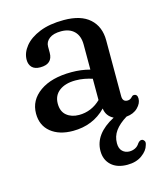

<svg xmlns="http://www.w3.org/2000/svg" viewBox="-103 -541 707 831"><g transform="rotate(-15 250.0 -125.0)"><path d="M40 -102.5Q40 -162.5 92.2 -199.5Q144.5 -236.5 234 -236.5Q277.5 -236.5 316.5 -226V-338Q316.5 -377 295.2 -398Q274 -419 236.5 -419Q202 -419 183.8 -405Q165.5 -391 165.5 -370V-342Q165.5 -291.5 110 -291.5Q85.5 -291.5 73.2 -304.2Q61 -317 61 -338Q61 -369.5 84.2 -398.2Q107.5 -427 152 -445Q196.5 -463 260.5 -463Q337 -463 376.2 -427.5Q415.5 -392 415.5 -330.5V-80.5Q415.5 -55 437.5 -55Q449 -55 457 -63.5Q459.5 -66.5 462.5 -68.8Q465.5 -71 469.5 -71Q485.5 -71 485.5 -51Q485.5 -30 466.5 -11Q447.5 8 415 11Q380 32.5 362.5 56.8Q345 81 345 112Q345 136 357.8 148Q370.5 160 389 160Q402.5 160 414.5 154.2Q426.5 148.5 434.5 135.5Q444 123.5 454 125.5Q460 127 464 133.5Q468 140 463.5 152Q457.5 175.5 431.2 194.5Q405 213.5 365.5 213.5Q319.5 213.5 293.5 189.5Q267.5 165.5 267.5 126Q267.5 49.5 360 1Q328.5 -15 324.5 -49.5Q265.5 11 176 11Q114.5 11 77.2 -19.2Q40 -49.5 40 -102.5ZM142 -120Q142 -84.5 163.8 -66.8Q185.5 -49 219 -49Q274.5 -49 316.5 -89.5V-185Q299.5 -190.5 281 -194Q262.5 -197.5 242 -197.5Q196 -197.5 169 -177Q142 -156.5 142 -120Z"/></g></svg>

Font: Fraunces 72pt S100
Style: Regular
Weight: 400
Version: Version 1.000; ttfautohint (v1.8.3)